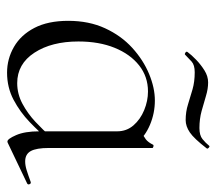

<svg xmlns="http://www.w3.org/2000/svg" viewBox="-54 -536 599 530"><g transform="rotate(90 245.0 -270.5)"><path d="M180 9Q142 9 109 -10Q76 -29 56.5 -66.5Q37 -104 37 -160Q37 -217 57.5 -261.5Q78 -306 111.5 -336.5Q145 -367 183.5 -383Q222 -399 257 -399Q292 -399 324 -385.5Q356 -372 374 -349L342 -295Q342 -321 325.5 -340Q309 -359 283.5 -369.5Q258 -380 232 -380Q191 -380 160 -355.5Q129 -331 111.5 -288Q94 -245 94 -188Q94 -114 125 -66.5Q156 -19 209 -19Q239 -19 266 -33.5Q293 -48 316 -69.5Q339 -91 358 -113L366 -106Q344 -80 316.5 -53.5Q289 -27 255 -9Q221 9 180 9ZM370 8Q363 8 352.5 -16Q342 -40 342 -80V-361Q356 -368 364 -374Q372 -380 379 -394Q380 -396 384 -395Q388 -394 388 -392V-106Q388 -72 396.5 -56.5Q405 -41 425 -41Q436 -41 449 -45Q462 -49 481 -56Q486 -58 488 -53Q490 -48 485 -46L374 7Q372 8 370 8ZM333 -522Q353 -522 363.5 -530.5Q374 -539 382 -549Q384 -551 387.5 -547.5Q391 -544 389 -542Q362 -507 345 -495.5Q328 -484 311 -484Q288 -484 267.5 -490.5Q247 -497 226 -503Q205 -509 179 -509Q159 -509 149.5 -500.5Q140 -492 130 -482Q128 -481 124.5 -483.5Q121 -486 123 -489Q131 -500 144.5 -513Q158 -526 174 -536Q190 -546 207 -546Q225 -546 244.5 -540Q264 -534 286 -528Q308 -522 333 -522Z"/></g></svg>

Font: Cormorant Infant Light
Style: Regular
Weight: 300
Designer: Christian Thalmann (Catharsis Fonts)
Foundry: Catharsis Fonts
Version: Version 4.001